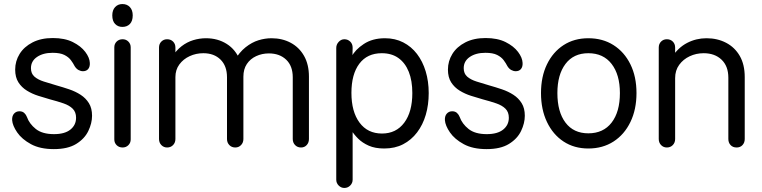

<svg xmlns="http://www.w3.org/2000/svg" viewBox="-20 -719 3766 949"><path d="M246 18Q178 18 133 -6.5Q88 -31 65 -64.5Q42 -98 40 -125Q39 -146 49.5 -157.5Q60 -169 76 -169Q91 -169 100 -160.5Q109 -152 113 -141Q125 -107 157 -81.5Q189 -56 247 -56Q300 -56 328 -78.5Q356 -101 356 -137Q356 -165 339.5 -181.5Q323 -198 294 -208Q265 -218 227 -228Q199 -236 169 -245.5Q139 -255 113 -271Q87 -287 71 -312Q55 -337 55 -375Q55 -417 77 -452.5Q99 -488 141 -509.5Q183 -531 241 -531Q300 -531 340 -511Q380 -491 401.5 -462.5Q423 -434 424 -408Q425 -389 416 -378Q407 -367 390 -367Q379 -367 368 -373Q357 -379 349 -392Q342 -406 330.5 -421.5Q319 -437 298 -447.5Q277 -458 240 -458Q193 -458 163 -437.5Q133 -417 133 -382Q133 -355 150.5 -340Q168 -325 196.5 -316Q225 -307 259 -297Q291 -288 322 -277.5Q353 -267 378.5 -250.5Q404 -234 419.5 -209Q435 -184 435 -147Q435 -110 416.5 -71.5Q398 -33 356.5 -7.5Q315 18 246 18Z M586 10Q568 10 556.5 -1.5Q545 -13 545 -30V-485Q545 -502 556.5 -513.5Q568 -525 586 -525Q603 -525 614.5 -513.5Q626 -502 626 -485V-30Q626 -13 614.5 -1.5Q603 10 586 10ZM585 -586Q563 -586 549 -600.5Q535 -615 535 -643Q535 -669 549 -684Q563 -699 585 -699Q608 -699 622 -684Q636 -669 636 -643Q636 -615 622 -600.5Q608 -586 585 -586Z M806 10Q789 10 777.5 -2Q766 -14 766 -32V-484Q766 -502 777.5 -513.5Q789 -525 806 -525Q824 -525 835.5 -513.5Q847 -502 847 -484V-423L830 -437Q851 -470 877.5 -490.5Q904 -511 935 -520.5Q966 -530 998 -530Q1056 -530 1100.5 -502Q1145 -474 1166 -421L1137 -417Q1163 -461 1194 -485.5Q1225 -510 1257.5 -520Q1290 -530 1322 -530Q1375 -530 1417 -507.5Q1459 -485 1483 -442.5Q1507 -400 1507 -340V-32Q1507 -14 1496 -2Q1485 10 1468 10Q1450 10 1438.5 -2Q1427 -14 1427 -32V-337Q1427 -393 1394.5 -424Q1362 -455 1309 -455Q1275 -455 1246 -441.5Q1217 -428 1200 -402.5Q1183 -377 1183 -340V-32Q1183 -14 1171.5 -2Q1160 10 1143 10Q1125 10 1113.5 -2Q1102 -14 1102 -32V-337Q1102 -393 1070 -424.5Q1038 -456 985 -456Q949 -456 917.5 -441.5Q886 -427 866.5 -400.5Q847 -374 847 -338V-32Q847 -14 835.5 -2Q824 10 806 10Z M1879 15Q1834 15 1802.5 1Q1771 -13 1750 -34Q1729 -55 1717 -75L1723 -79V169Q1723 186 1711 198Q1699 210 1682 210Q1666 210 1654 198Q1642 186 1642 169V-482Q1642 -499 1654 -512Q1666 -525 1682 -525Q1699 -525 1711 -513.5Q1723 -502 1723 -483L1722 -438L1718 -439Q1735 -473 1778 -501.5Q1821 -530 1883 -530Q1933 -530 1973 -509.5Q2013 -489 2041 -452.5Q2069 -416 2084 -366.5Q2099 -317 2099 -259Q2099 -201 2084.5 -151.5Q2070 -102 2041.5 -64.5Q2013 -27 1972.5 -6Q1932 15 1879 15ZM1868 -59Q1938 -59 1978 -112.5Q2018 -166 2018 -259Q2018 -320 2000.5 -364Q1983 -408 1949.5 -432Q1916 -456 1867 -456Q1795 -456 1756 -404Q1717 -352 1717 -260Q1717 -167 1757 -113Q1797 -59 1868 -59Z M2385 18Q2317 18 2272 -6.5Q2227 -31 2204 -64.5Q2181 -98 2179 -125Q2178 -146 2188.5 -157.5Q2199 -169 2215 -169Q2230 -169 2239 -160.5Q2248 -152 2252 -141Q2264 -107 2296 -81.5Q2328 -56 2386 -56Q2439 -56 2467 -78.5Q2495 -101 2495 -137Q2495 -165 2478.5 -181.5Q2462 -198 2433 -208Q2404 -218 2366 -228Q2338 -236 2308 -245.5Q2278 -255 2252 -271Q2226 -287 2210 -312Q2194 -337 2194 -375Q2194 -417 2216 -452.5Q2238 -488 2280 -509.5Q2322 -531 2380 -531Q2439 -531 2479 -511Q2519 -491 2540.5 -462.5Q2562 -434 2563 -408Q2564 -389 2555 -378Q2546 -367 2529 -367Q2518 -367 2507 -373Q2496 -379 2488 -392Q2481 -406 2469.5 -421.5Q2458 -437 2437 -447.5Q2416 -458 2379 -458Q2332 -458 2302 -437.5Q2272 -417 2272 -382Q2272 -355 2289.5 -340Q2307 -325 2335.5 -316Q2364 -307 2398 -297Q2430 -288 2461 -277.5Q2492 -267 2517.5 -250.5Q2543 -234 2558.5 -209Q2574 -184 2574 -147Q2574 -110 2555.5 -71.5Q2537 -33 2495.5 -7.5Q2454 18 2385 18Z M2888 15Q2818 15 2765.5 -19.5Q2713 -54 2683.5 -116Q2654 -178 2654 -259Q2654 -340 2683.5 -401Q2713 -462 2765.5 -496Q2818 -530 2888 -530Q2959 -530 3012.5 -496Q3066 -462 3096 -401Q3126 -340 3126 -259Q3126 -178 3096 -116Q3066 -54 3012.5 -19.5Q2959 15 2888 15ZM2888 -60Q2962 -60 3003 -113Q3044 -166 3044 -259Q3044 -350 3003 -403Q2962 -456 2888 -456Q2815 -456 2775 -403Q2735 -350 2735 -259Q2735 -166 2775 -113Q2815 -60 2888 -60Z M3276 10Q3259 10 3247.5 -2Q3236 -14 3236 -32V-484Q3236 -502 3247.5 -513.5Q3259 -525 3276 -525Q3294 -525 3305.5 -513.5Q3317 -502 3317 -484V-417L3300 -435Q3332 -484 3376.5 -507Q3421 -530 3472 -530Q3526 -530 3569 -507.5Q3612 -485 3636.5 -442.5Q3661 -400 3661 -338V-32Q3661 -14 3650 -2Q3639 10 3621 10Q3602 10 3591 -2Q3580 -14 3580 -32V-335Q3580 -392 3546.5 -424Q3513 -456 3458 -456Q3421 -456 3389 -441Q3357 -426 3337 -398.5Q3317 -371 3317 -333V-32Q3317 -14 3305.5 -2Q3294 10 3276 10Z"/></svg>

Font: National Park
Style: Regular
Weight: 400
Designer: Andrea Herstowski, Ben Hoepner
Version: Version 1.009